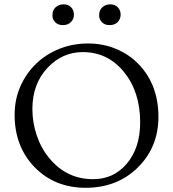

<svg xmlns="http://www.w3.org/2000/svg" viewBox="-20 -871 814 903"><path d="M461.9 -837.4Q477.1 -850.6 498.8 -850.6Q520.5 -850.6 533.9 -836.9Q547.4 -823.2 547.4 -802.5Q547.4 -781.7 533.4 -767.3Q519.5 -752.9 495.8 -752.9Q472.2 -752.9 459.2 -766.8Q446.3 -780.8 446.3 -797.1Q446.3 -813.5 450.7 -822.3Q455.1 -831.1 461.9 -837.4ZM242.2 -837.4Q257.3 -850.6 279.1 -850.6Q300.8 -850.6 314.2 -836.9Q327.6 -823.2 327.6 -802.5Q327.6 -781.7 313.7 -767.3Q299.8 -752.9 276.1 -752.9Q252.4 -752.9 239.5 -766.8Q226.6 -780.8 226.6 -797.1Q226.6 -813.5 231 -822.3Q235.4 -831.1 242.2 -837.4ZM48.8 -330.6Q48.8 -404.3 76.4 -466.1Q104 -527.8 151.1 -572.5Q198.2 -617.2 260.3 -641.8Q322.3 -666.5 394 -666.5Q465.8 -666.5 527.3 -640.4Q588.9 -614.3 632.8 -568.4Q725.1 -471.2 725.1 -321.8Q725.1 -180.2 629.9 -85Q532.7 12.2 382.8 12.2Q236.3 12.2 141.6 -85.9Q48.8 -182.6 48.8 -330.6ZM132.3 -358.4Q132.3 -294.9 153.1 -233.6Q173.8 -172.4 211.9 -127Q293.5 -28.3 418 -28.3Q514.2 -28.3 575.7 -100.6Q639.2 -174.8 639.2 -295.9Q639.2 -439 562.5 -533.2Q486.3 -626 369.6 -626Q273.4 -626 204.1 -552.7Q132.3 -476.6 132.3 -358.4Z"/></svg>

Font: Ovo
Style: Regular
Weight: 400
Designer: Nicole Fally
Foundry: Sorkin Type Co.
Version: Version 1.001